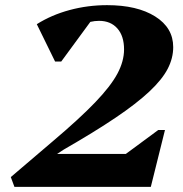

<svg xmlns="http://www.w3.org/2000/svg" viewBox="-20 -726 711 746"><path d="M36 0 22 -38 185 -177Q289 -265 349.5 -328Q410 -391 436 -439.5Q462 -488 462 -534Q462 -586 436 -615.5Q410 -645 365 -645Q348 -645 331 -641L218 -487H194L123 -632Q180 -668 250.5 -687Q321 -706 396 -706Q513 -706 583 -662Q653 -618 653 -543Q653 -500 631.5 -458.5Q610 -417 560.5 -370.5Q511 -324 429.5 -269Q348 -214 228 -145L202 -128H469L595 -221H621L566 0Z"/></svg>

Font: Platypi
Style: Bold Italic
Weight: 700
Italic angle: -13°
Designer: David Sargent
Foundry: Bolt Cutter Type
Version: Version 1.200; ttfautohint (v1.8.4.7-5d5b)